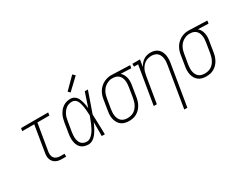

<svg xmlns="http://www.w3.org/2000/svg" viewBox="-101 -1356 2720 2153"><g transform="rotate(-30 1259.0 -279.5)"><path d="M331 0Q310 0 289.5 -3.5Q269 -7 251.5 -16.5Q234 -26 221.5 -41Q209 -56 202.5 -75Q196 -94 196 -115.5Q196 -137 200 -158L255 -493H100L106 -530H457L451 -493H296L239 -152Q235 -129 237.5 -106.5Q240 -84 253 -67.5Q266 -51 287.5 -44Q309 -37 331 -37H384V0Z M671 8Q645 8 620 0.5Q595 -7 577 -23.5Q559 -40 548.5 -63Q538 -86 534.5 -111Q531 -136 532 -162.5Q533 -189 538 -215L559 -345Q563 -369 570 -392.5Q577 -416 588.5 -438Q600 -460 617 -479.5Q634 -499 655 -512.5Q676 -526 700 -532Q724 -538 748 -538Q770 -538 789 -529Q808 -520 821 -504Q834 -488 842 -469Q850 -450 855.5 -429.5Q861 -409 864.5 -388.5Q868 -368 870 -347Q885 -392 900 -438Q915 -484 931 -530H971Q947 -463 924.5 -395.5Q902 -328 877 -261Q880 -196 881.5 -130.5Q883 -65 885 0H845Q845 -45 845 -90Q845 -135 845 -180Q836 -160 826.5 -139.5Q817 -119 805.5 -99.5Q794 -80 781 -61.5Q768 -43 751 -27Q734 -11 713.5 -1.5Q693 8 671 8ZM671 -29Q696 -29 718 -45Q740 -61 756 -82Q772 -103 784 -126Q796 -149 806.5 -172.5Q817 -196 826 -220Q835 -244 844 -268Q843 -286 842 -303.5Q841 -321 839.5 -338.5Q838 -356 835.5 -373Q833 -390 829.5 -407Q826 -424 820.5 -440Q815 -456 805.5 -470Q796 -484 781 -492.5Q766 -501 748 -501Q729 -501 709 -496Q689 -491 672.5 -478.5Q656 -466 643 -449.5Q630 -433 621 -415Q612 -397 607 -378Q602 -359 599 -339L577 -209Q574 -189 572.5 -168.5Q571 -148 573 -128Q575 -108 581.5 -89.5Q588 -71 600.5 -57Q613 -43 632 -36Q651 -29 671 -29ZM787 -598 762 -622 903 -764 933 -736Z M1197 8Q1170 8 1144 1.5Q1118 -5 1097.5 -20.5Q1077 -36 1064 -58.5Q1051 -81 1045 -107Q1039 -133 1040 -160.5Q1041 -188 1046 -215L1067 -345Q1071 -370 1078.5 -393.5Q1086 -417 1099.5 -439.5Q1113 -462 1132 -480.5Q1151 -499 1173.5 -511.5Q1196 -524 1220.5 -531Q1245 -538 1269 -538Q1272 -538 1275.5 -538Q1279 -538 1283 -538L1518 -530L1512 -493L1377 -498Q1395 -483 1406.5 -461.5Q1418 -440 1423 -416Q1428 -392 1427 -366Q1426 -340 1421 -315L1400 -185Q1396 -160 1388.5 -136Q1381 -112 1368 -89Q1355 -66 1336.5 -47Q1318 -28 1295 -15Q1272 -2 1247 3Q1222 8 1197 8ZM1198 -29Q1218 -29 1238.5 -33.5Q1259 -38 1277.5 -49Q1296 -60 1310.5 -76.5Q1325 -93 1335 -112Q1345 -131 1351 -150.5Q1357 -170 1361 -191L1382 -321Q1385 -341 1386.5 -361.5Q1388 -382 1385.5 -401Q1383 -420 1376 -438.5Q1369 -457 1356.5 -470.5Q1344 -484 1326 -492Q1308 -500 1288 -501H1277Q1274 -501 1271.5 -501.5Q1269 -502 1266 -502Q1246 -502 1226.5 -495.5Q1207 -489 1189 -478Q1171 -467 1156.5 -451Q1142 -435 1132 -416.5Q1122 -398 1116 -378.5Q1110 -359 1107 -339L1085 -209Q1082 -188 1081 -166Q1080 -144 1083.5 -123.5Q1087 -103 1096 -84.5Q1105 -66 1120.5 -53Q1136 -40 1156 -34.5Q1176 -29 1198 -29Z M1795 205 1882 -321Q1886 -342 1887 -363.5Q1888 -385 1885 -405Q1882 -425 1874 -443.5Q1866 -462 1851.5 -475.5Q1837 -489 1817 -495Q1797 -501 1776 -501Q1756 -501 1736 -496.5Q1716 -492 1698 -481.5Q1680 -471 1665.5 -455Q1651 -439 1640.5 -420.5Q1630 -402 1624.5 -382.5Q1619 -363 1615 -343L1558 0H1518L1600 -493H1547V-530H1646L1631 -440Q1643 -462 1659 -481Q1675 -500 1695.5 -513.5Q1716 -527 1739.5 -532.5Q1763 -538 1785 -538Q1812 -538 1836.5 -530.5Q1861 -523 1879.5 -506.5Q1898 -490 1909 -467.5Q1920 -445 1924 -419.5Q1928 -394 1927 -367.5Q1926 -341 1921 -315L1835 205Z M2197 8Q2170 8 2144 1.5Q2118 -5 2097.5 -20.5Q2077 -36 2064 -58.5Q2051 -81 2045 -107Q2039 -133 2040 -160.5Q2041 -188 2046 -215L2067 -345Q2071 -370 2078.5 -393.5Q2086 -417 2099.5 -439.5Q2113 -462 2132 -480.5Q2151 -499 2173.5 -511.5Q2196 -524 2220.5 -531Q2245 -538 2269 -538Q2272 -538 2275.5 -538Q2279 -538 2283 -538L2518 -530L2512 -493L2377 -498Q2395 -483 2406.5 -461.5Q2418 -440 2423 -416Q2428 -392 2427 -366Q2426 -340 2421 -315L2400 -185Q2396 -160 2388.5 -136Q2381 -112 2368 -89Q2355 -66 2336.5 -47Q2318 -28 2295 -15Q2272 -2 2247 3Q2222 8 2197 8ZM2198 -29Q2218 -29 2238.5 -33.5Q2259 -38 2277.5 -49Q2296 -60 2310.5 -76.5Q2325 -93 2335 -112Q2345 -131 2351 -150.5Q2357 -170 2361 -191L2382 -321Q2385 -341 2386.5 -361.5Q2388 -382 2385.5 -401Q2383 -420 2376 -438.5Q2369 -457 2356.5 -470.5Q2344 -484 2326 -492Q2308 -500 2288 -501H2277Q2274 -501 2271.5 -501.5Q2269 -502 2266 -502Q2246 -502 2226.5 -495.5Q2207 -489 2189 -478Q2171 -467 2156.5 -451Q2142 -435 2132 -416.5Q2122 -398 2116 -378.5Q2110 -359 2107 -339L2085 -209Q2082 -188 2081 -166Q2080 -144 2083.5 -123.5Q2087 -103 2096 -84.5Q2105 -66 2120.5 -53Q2136 -40 2156 -34.5Q2176 -29 2198 -29Z"/></g></svg>

Font: Iosevka Slab Extralight
Style: Italic
Weight: 200
Italic angle: -9°
Monospace: yes
Designer: Belleve Invis
Foundry: Belleve Invis
Version: Version 11.1.1; ttfautohint (v1.8.3)